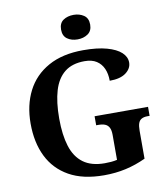

<svg xmlns="http://www.w3.org/2000/svg" viewBox="-99 -1018 968 1111"><g transform="rotate(-10 384.5 -462.5)"><path d="M423 10Q299 10 217.5 -36Q136 -82 95.5 -164.5Q55 -247 55 -358Q55 -466 97 -548.5Q139 -631 222.5 -677.5Q306 -724 428 -724Q511 -724 566.5 -708.5Q622 -693 650 -667Q678 -641 678 -608Q678 -573 645 -548Q612 -523 549 -523Q549 -564 535.5 -594.5Q522 -625 495 -642.5Q468 -660 425 -660Q352 -660 307.5 -624.5Q263 -589 243 -522Q223 -455 223 -358Q223 -262 244 -195Q265 -128 312.5 -93Q360 -58 438 -58Q457 -58 475.5 -59.5Q494 -61 511 -65V-212Q511 -239 503 -254.5Q495 -270 479.5 -276.5Q464 -283 440 -283H427V-336H741V-283H728Q708 -283 694.5 -276Q681 -269 675 -253Q669 -237 669 -208V-44Q611 -17 551 -3.5Q491 10 423 10ZM408 -791Q372 -791 347.5 -808.5Q323 -826 323 -863Q323 -901 348 -918Q373 -935 409 -935Q443 -935 468.5 -918Q494 -901 494 -863Q494 -826 468.5 -808.5Q443 -791 408 -791Z"/></g></svg>

Font: Noto Serif Armenian
Style: Bold
Weight: 700
Version: Version 2.007